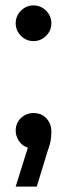

<svg xmlns="http://www.w3.org/2000/svg" viewBox="-20 -540 248 710"><path d="M104 -388Q77 -388 57.5 -407.5Q38 -427 38 -454Q38 -481 57.5 -500.5Q77 -520 104 -520Q131 -520 150.5 -500.5Q170 -481 170 -454Q170 -427 150.5 -407.5Q131 -388 104 -388ZM38 150 83 6Q61 -1 49.5 -19.5Q38 -38 38 -57Q38 -85 57.5 -103.5Q77 -122 104 -122Q134 -122 152 -102Q170 -82 170 -54Q170 -35 167 -18.5Q164 -2 156 19L116 150Z"/></svg>

Font: MuseoModerno
Style: Regular
Weight: 400
Designer: Pablo Cosgaya, Héctor Gatti, Marcela Romero, and the Authors of The MuseoModerno Project.
Foundry: Omnibus-Type Team
Version: Version 1.001